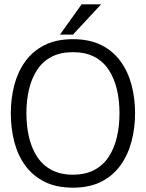

<svg xmlns="http://www.w3.org/2000/svg" viewBox="-20 -857 674 887"><path d="M317 10Q240 10 185.5 -17.5Q131 -45 96.5 -92.5Q62 -140 46 -202Q30 -264 30 -334Q30 -402 46 -463.5Q62 -525 96.5 -573Q131 -621 185.5 -648.5Q240 -676 317 -676Q394 -676 448.5 -648.5Q503 -621 537.5 -573Q572 -525 588 -463.5Q604 -402 604 -334Q604 -267 588 -205Q572 -143 537.5 -94.5Q503 -46 448.5 -18Q394 10 317 10ZM317 -50Q375 -50 416 -72Q457 -94 482.5 -133Q508 -172 520 -223.5Q532 -275 532 -334Q532 -393 520 -444Q508 -495 482.5 -534Q457 -573 416 -594.5Q375 -616 317 -616Q259 -616 218 -594.5Q177 -573 151.5 -534Q126 -495 114 -444Q102 -393 102 -334Q102 -275 114 -223.5Q126 -172 151.5 -133Q177 -94 218 -72Q259 -50 317 -50ZM447 -837 317 -697H257L357 -837Z"/></svg>

Font: Epunda Slab Light
Style: Regular
Weight: 300
Designer: Simon Atzbach
Foundry: typofactur
Version: Version 1.102